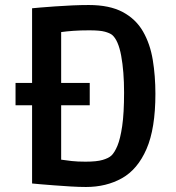

<svg xmlns="http://www.w3.org/2000/svg" viewBox="-20 -732 702 766"><path d="M42 -312V-401H108V-699Q116 -700 141 -702Q166 -704 200 -706.5Q234 -709 269 -710.5Q304 -712 334 -712Q417 -712 469.5 -684Q522 -656 550.5 -606.5Q579 -557 589.5 -493Q600 -429 600 -358Q600 -219 564.5 -137.5Q529 -56 466.5 -21Q404 14 323 14Q296 14 262.5 12Q229 10 197 7.5Q165 5 140.5 3Q116 1 108 0V-312ZM321 -87Q366 -87 389.5 -94Q413 -101 424 -111Q437 -123 448.5 -150.5Q460 -178 467.5 -229Q475 -280 475 -363Q475 -447 463.5 -509.5Q452 -572 427 -593Q418 -600 398.5 -605.5Q379 -611 336 -611Q300 -611 272.5 -609Q245 -607 224 -604V-401H338V-312H224V-95Q244 -92 266.5 -89.5Q289 -87 321 -87Z"/></svg>

Font: Ruda
Style: Bold
Weight: 700
Designer: Mariela Monsalve and Angelina Sanchez
Foundry: Mariela Monsalve and Angelina Sanchez
Version: Version 2.000